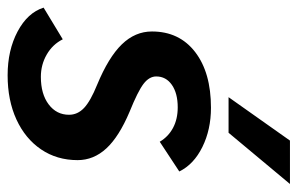

<svg xmlns="http://www.w3.org/2000/svg" viewBox="-156 -596 762 491"><g transform="rotate(90 224.5 -351.0)"><path d="M-1 -82 80 -131Q93 -105 119 -90Q145 -75 176 -75Q220 -75 246.5 -95Q273 -115 273 -147Q273 -169 255.5 -185.5Q238 -202 196 -219Q126 -248 93 -282Q60 -316 60 -359Q60 -429 112.5 -469.5Q165 -510 255 -510Q311 -510 355.5 -488Q400 -466 418 -429L342 -379Q329 -401 306.5 -413Q284 -425 254 -425Q218 -425 196.5 -410Q175 -395 175 -370Q175 -352 194 -337.5Q213 -323 265 -302Q329 -275 359 -242.5Q389 -210 389 -169Q389 -116 361.5 -75.5Q334 -35 285 -12.5Q236 10 172 10Q108 10 60 -15.5Q12 -41 -1 -82ZM339 -712H450L319 -555H228Z"/></g></svg>

Font: Sarabun SemiBold
Style: Italic
Weight: 600
Italic angle: -10°
Designer: Suppakit Chalermlarp | Katatrad Co.,Ltd.
Foundry: Cadson Demak Co.,Ltd.
Version: Version 1.000; ttfautohint (v1.6)